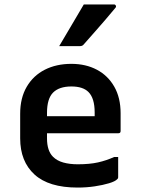

<svg xmlns="http://www.w3.org/2000/svg" viewBox="-20 -835 640 866"><path d="M302 -547Q367 -547 417 -520.5Q467 -494 495.5 -444Q524 -394 524 -324V-244Q524 -234 514 -234H192V-211Q192 -155 219 -128Q237 -110 265.5 -102Q294 -94 331 -94Q384 -94 422 -102.5Q460 -111 495 -127H513V-35Q513 -30 509 -27Q500 -17 472 -8.5Q444 0 407 5.5Q370 11 330 11Q200 11 135.5 -48Q71 -107 71 -211V-322Q71 -393 100.5 -443.5Q130 -494 182 -520.5Q234 -547 302 -547ZM302 -445Q247 -445 219.5 -417.5Q192 -390 192 -326V-311H407V-328Q407 -392 379 -420Q354 -445 302 -445ZM358 -815H494Q500 -815 502.5 -809.5Q505 -804 500 -799Q476 -770 454.5 -745Q433 -720 410 -694Q387 -668 358 -635Q352 -627 341 -627H247Q274 -673 302 -720Q330 -767 358 -815Z"/></svg>

Font: Recursive Mn Lnr St SmB
Style: Regular
Weight: 600
Monospace: yes
Version: Version 1.079;hotconv 1.0.112;makeotfexe 2.5.65598; ttfautoh